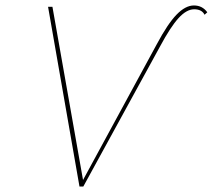

<svg xmlns="http://www.w3.org/2000/svg" viewBox="-20 -683 779 703"><path d="M739 -638 729 -629Q719 -649 691 -649Q663 -649 633.5 -616.5Q604 -584 566 -513L285 0H271L156 -658H172L284 -24L554 -521Q594 -596 626.5 -629.5Q659 -663 690 -663Q721 -663 739 -638Z"/></svg>

Font: EauTestText Thin
Style: Italic
Weight: 250
Italic angle: -12°
Designer: Christian Thalmann (Catharsis Fonts)
Version: Version 0.001;PS 000.001;hotconv 1.0.88;makeotf.lib2.5.64775